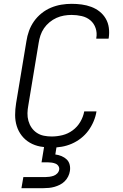

<svg xmlns="http://www.w3.org/2000/svg" viewBox="-20 -763 640 1003"><path d="M250 8Q220 8 190.5 2.5Q161 -3 136 -17.5Q111 -32 93.5 -54.5Q76 -77 67.5 -104.5Q59 -132 59 -162Q59 -192 64 -223L118 -548Q122 -575 131.5 -601.5Q141 -628 157.5 -651.5Q174 -675 197 -693.5Q220 -712 246.5 -723Q273 -734 300 -738.5Q327 -743 354 -743Q381 -743 407 -739.5Q433 -736 457 -727Q481 -718 500.5 -702.5Q520 -687 532.5 -665.5Q545 -644 548.5 -618Q552 -592 548 -565Q548 -564 547.5 -563Q547 -562 547 -561H483Q483 -561 483 -562Q483 -563 483 -564Q488 -591 479.5 -616Q471 -641 452 -657Q433 -673 407 -679Q381 -685 354 -685Q334 -685 314 -681.5Q294 -678 275 -669.5Q256 -661 239 -647Q222 -633 210 -615.5Q198 -598 191.5 -578.5Q185 -559 182 -539L128 -213Q124 -192 123.5 -171.5Q123 -151 128.5 -131.5Q134 -112 145 -96Q156 -80 172.5 -69Q189 -58 209 -54Q229 -50 250 -50Q278 -50 306.5 -57Q335 -64 359.5 -82Q384 -100 399.5 -126.5Q415 -153 420 -181H484Q480 -155 469 -129Q458 -103 441.5 -80.5Q425 -58 402.5 -40.5Q380 -23 354.5 -12Q329 -1 302.5 3.5Q276 8 250 8ZM92 220 102 162H217Q227 162 238 160.5Q249 159 259.5 155.5Q270 152 278.5 143.5Q287 135 289 124Q291 114 285.5 105Q280 96 270.5 92Q261 88 250.5 86.5Q240 85 230 85H197L211 0H276L269 44Q286 46 301.5 52.5Q317 59 328.5 70Q340 81 344 97.5Q348 114 345 131Q343 145 336 159Q329 173 318 184Q307 195 293 202Q279 209 265 213Q251 217 236.5 218.5Q222 220 207 220Z"/></svg>

Font: Iosevka SS04 Lt Ex Obl
Style: Regular
Weight: 300
Width: 7
Italic angle: -9°
Monospace: yes
Designer: Belleve Invis
Foundry: Belleve Invis
Version: Version 19.0.0; ttfautohint (v1.8.4)